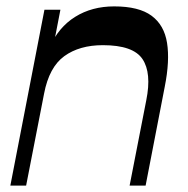

<svg xmlns="http://www.w3.org/2000/svg" viewBox="-20 -581 590 601"><path d="M12.4 0 119.1 -550.5H169.1L139.9 -399.8L135.4 -432.8Q162.8 -495.6 215.3 -528.3Q267.8 -561 337.3 -561Q414.9 -561 454.5 -531.7Q494.1 -502.4 502.9 -446.6Q511.8 -390.8 495.8 -310.1L435.8 0H385.7L437.9 -267.3Q455.1 -352.6 426 -396.1Q396.9 -439.6 302 -439.6Q228.7 -439.6 181.2 -405.2Q133.8 -370.7 118 -288L61.8 0Z"/></svg>

Font: Savate ExtraLight
Style: Italic
Weight: 200
Italic angle: -11°
Designer: Max Esnée
Foundry: Plomb Type
Version: Version 2.000